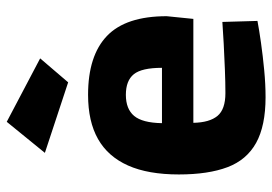

<svg xmlns="http://www.w3.org/2000/svg" viewBox="-139 -656 807 569"><g transform="rotate(-90 264.5 -371.5)"><path d="M261 12Q176 12 125.5 -16Q75 -44 53.5 -101Q32 -158 32 -245Q32 -336 58.5 -395.5Q85 -455 137 -484.5Q189 -514 268 -514Q384 -514 442.5 -458Q501 -402 501 -281L493 -202H185Q186 -154 205.5 -130.5Q225 -107 273 -107Q304 -107 342.5 -108.5Q381 -110 419 -112Q457 -114 484 -116L487 -12Q461 -7 422 -1.5Q383 4 341 8Q299 12 261 12ZM184 -295H348Q348 -355 329 -378.5Q310 -402 268 -402Q226 -402 205.5 -377.5Q185 -353 184 -295ZM305 -573 96 -642 188 -755 376 -656Z"/></g></svg>

Font: Cairo ExtraBold
Style: Regular
Weight: 800
Designer: Mohamed Gaber, Accademia di Belle Arti di Urbino
Foundry: Kief Type Foundry, Accademia di Belle Arti di Urbino
Version: Version 3.117